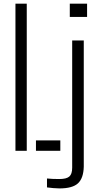

<svg xmlns="http://www.w3.org/2000/svg" viewBox="-20 -820 552 1044"><path d="M64 0V-800H125.5V0ZM175.5 0V-56.5H308V0ZM359.5 -728V-800H453.5V-728ZM303.5 204.5Q290 204.5 269.8 202.8Q249.5 201 235.5 199V150.5Q262.5 153.5 302 153.5Q341 153.5 356.8 140Q372.5 126.5 372.5 92V-600H435.5V86Q434 149 404 176.8Q374 204.5 303.5 204.5Z"/></svg>

Font: Big Shoulders Stencil Text Light
Style: Regular
Weight: 300
Designer: Patric King
Foundry: XO Type Co
Version: Version 1.000